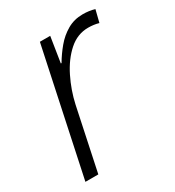

<svg xmlns="http://www.w3.org/2000/svg" viewBox="-138 -625 646 709"><g transform="rotate(-30 185.5 -270.5)"><path d="M20 0 133 -532H177L160 -424H163Q180 -453 202.5 -480Q225 -507 254.5 -524Q284 -541 320 -541Q348 -541 371 -534L358 -482Q337 -488 313 -488Q267 -488 230.5 -455.5Q194 -423 168.5 -371.5Q143 -320 131 -265L75 0Z"/></g></svg>

Font: Noto Sans SemiCondensed Light
Style: Italic
Weight: 300
Width: 4
Italic angle: -12°
Designer: Monotype Design Team
Foundry: Monotype Imaging Inc.
Version: Version 2.013; ttfautohint (v1.8.4.7-5d5b)